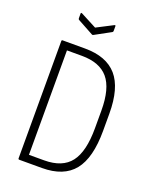

<svg xmlns="http://www.w3.org/2000/svg" viewBox="-151 -905 791 990"><g transform="rotate(20 244.0 -410.5)"><path d="M79 0Q73 0 73 -6V-649Q73 -655 78 -655H201Q319 -655 376.5 -589Q434 -523 434 -382V-288Q434 -139 378 -69.5Q322 0 203 0ZM117 -41H200Q300 -41 345 -99.5Q390 -158 390 -286V-383Q390 -504 343.5 -559Q297 -614 199 -614H117ZM210 -735 122 -783Q118 -785 118 -791V-817Q118 -823 125 -820L213 -774L302 -820Q309 -823 309 -817V-791Q309 -785 305 -783L217 -735Q213 -733 210 -735Z"/></g></svg>

Font: Sofia Sans Condensed Light
Style: Regular
Weight: 300
Designer: Botio Nikoltchev, Ani Petrova
Foundry: lettersoup
Version: Version 4.101